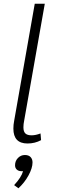

<svg xmlns="http://www.w3.org/2000/svg" viewBox="-20 -762 326 1033"><path d="M52 -70Q52 -91 56 -111L167 -742H221L110 -113Q106 -94 106 -77Q106 -54 116.5 -44Q127 -34 150 -34Q172 -34 198 -44L201 -8Q168 10 128 10Q52 10 52 -70ZM155 112Q155 142 133.5 181.5Q112 221 79 251L56 234Q95 192 104 159H95Q80 159 70.5 150.5Q61 142 61 127Q61 104 76.5 88Q92 72 114 72Q134 72 144.5 83Q155 94 155 112Z"/></svg>

Font: Sarabun ExtraLight
Style: Italic
Weight: 275
Italic angle: -10°
Designer: Suppakit Chalermlarp | Katatrad Co.,Ltd.
Foundry: Cadson Demak Co.,Ltd.
Version: Version 1.000; ttfautohint (v1.6)